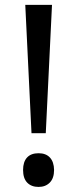

<svg xmlns="http://www.w3.org/2000/svg" viewBox="-20 -734 309 768"><path d="M163.1 -201.2H106L81.1 -714.4H188ZM134.3 -121.1Q163.6 -121.1 179.7 -103.8Q195.8 -86.4 196.3 -54.2Q196.3 -21 179.2 -3.7Q162.1 13.7 134.3 13.7Q105.5 13.7 88.9 -3.4Q72.3 -20.5 72.3 -54.2Q72.3 -86.4 88.1 -103.8Q104 -121.1 134.3 -121.1Z"/></svg>

Font: Droid Sans Tamil
Style: Regular
Weight: 400
Designer: Jelle Bosma
Foundry: Monotype Imaging Inc.
Version: Version 1.02